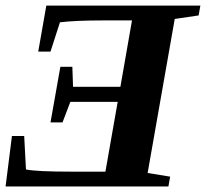

<svg xmlns="http://www.w3.org/2000/svg" viewBox="-30 -675 745 695"><path d="M579.6 0H-9.8L13.2 -182.6H57.6L64 -61.5Q103 -53.7 228 -53.7H351.6L396 -306.2H224.6L196.3 -231.9H152.8L188.5 -433.1H231.9L234.4 -360.8H405.8L447.8 -601.1H346.2Q241.7 -601.1 187 -594.2L152.8 -488.3H108.4L137.7 -654.8H695.3L689 -619.1L602.5 -606.4L504.4 -48.8L585.9 -35.6Z"/></svg>

Font: Liberation Serif
Style: Bold Italic
Weight: 700
Italic angle: -16.333°
Designer: Steve Matteson
Foundry: Ascender Corporation
Version: Version 2.1.5